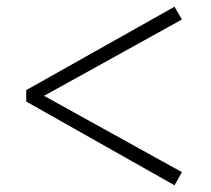

<svg xmlns="http://www.w3.org/2000/svg" viewBox="-20 -647 627 571"><path d="M58 -345 499 -96 521 -135 111 -362 521 -589 499 -627 58 -379Z"/></svg>

Font: Noto Serif HK Medium
Style: Regular
Weight: 500
Designer: Ryoko NISHIZUKA 西塚涼子 (kana & ideographs); Frank Grießhammer (Latin, Greek & Cyrillic); Wenlong ZHANG 张文龙 (bopomofo); San
Foundry: Adobe
Version: Version 2.001;hotconv 1.1.0;makeotfexe 2.6.0